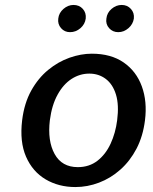

<svg xmlns="http://www.w3.org/2000/svg" viewBox="-20 -745 618 776"><path d="M284.5 11Q217 11 164.2 -20.2Q111.5 -51.5 85.2 -111.8Q59 -172 69.5 -259Q78 -328 106.2 -378.8Q134.5 -429.5 174.8 -462.5Q215 -495.5 261.2 -511.8Q307.5 -528 351 -528Q428.5 -528 479.8 -492.5Q531 -457 553.2 -396Q575.5 -335 566 -259Q558 -194.5 531.8 -144.2Q505.5 -94 466.2 -59.2Q427 -24.5 380.2 -6.8Q333.5 11 284.5 11ZM294.5 -69.5Q340.5 -69.5 373.8 -95.2Q407 -121 427 -164.2Q447 -207.5 453.5 -259Q461.5 -320.5 448.8 -362.5Q436 -404.5 407.5 -426Q379 -447.5 341 -447.5Q302.5 -447.5 269.2 -426Q236 -404.5 212.8 -362.5Q189.5 -320.5 181.5 -259Q171.5 -175.5 200.8 -122.5Q230 -69.5 294.5 -69.5ZM263 -615Q241 -615 226.8 -631.2Q212.5 -647.5 215.5 -670Q218 -693 236.5 -709Q255 -725 277 -725Q300.5 -725 314.8 -709Q329 -693 326.5 -670Q323.5 -647 305 -631Q286.5 -615 263 -615ZM458 -615Q435.5 -615 421 -631.2Q406.5 -647.5 410 -670Q412.5 -693.5 431 -709.2Q449.5 -725 472 -725Q494.5 -725 509 -709Q523.5 -693 521 -670Q517.5 -647 499 -631Q480.5 -615 458 -615Z"/></svg>

Font: Expletus Sans Medium
Style: Italic
Weight: 500
Italic angle: -7°
Version: Version 7.500